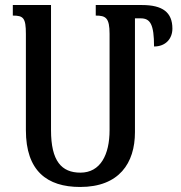

<svg xmlns="http://www.w3.org/2000/svg" viewBox="-20 -734 722 764"><path d="M361 -714V-672C401 -672 416 -663 416 -599V-216C416 -119 380 -47 300 -47C225 -47 183 -93 183 -216V-714H31V-672C73 -672 83 -663 83 -599V-216C83 -54 167 10 299 10C454 10 517 -85 517 -208V-661H540C578 -661 593 -637 593 -549C640 -549 666 -581 666 -620C666 -685 627 -714 545 -714Z"/></svg>

Font: Noto Serif Armenian ExtraCondensed SemiBold
Style: Regular
Weight: 600
Width: 2
Designer: Monotype Design Team
Foundry: Monotype Imaging Inc.
Version: Version 2.008